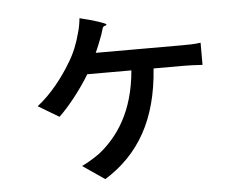

<svg xmlns="http://www.w3.org/2000/svg" viewBox="-49 -669 1039 802"><g transform="rotate(-5 470.0 -268.5)"><path d="M416 -372H509C494 -198 423 -101 347 -39C326 -23 291 -2 269 8L361 71C506 -19 587 -159 602 -372H729C747 -372 780 -371 807 -369V-462C783 -458 749 -458 729 -458H547H367C379 -484 389 -511 397 -532C400 -541 402 -550 405 -558C410 -571 419 -564 422 -572C424 -577 363 -596 312 -608C310 -588 306 -565 300 -546C290 -507 274 -464 248 -423C217 -371 165 -302 106 -257L193 -205C232 -241 289 -313 324 -372Z"/></g></svg>

Font: GenSekiGothic2 TW M
Style: Regular
Weight: 500
Version: Version 2.100;PS 2.1;hotconv 16.6.51;makeotf.lib2.5.65220 DE